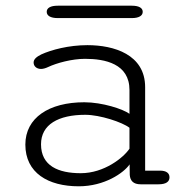

<svg xmlns="http://www.w3.org/2000/svg" viewBox="-20 -646 659 674"><path d="M144 -604.5C144 -591 157 -582.5 183 -582.5H442.5C468 -582.5 481 -591 481 -604.5C481 -618 468 -626 442.5 -626H183C157 -626 144 -618 144 -604.5ZM474 1H536C563.5 1 575 -8.5 575 -23.5C575 -38.5 563.5 -47 541.5 -47H489.5V-340C489.5 -455 379.5 -487.5 287 -487.5C221 -487.5 160 -471 125 -455C109 -447 98 -438.5 98 -426.5C98 -413.5 108.5 -404 124 -404C130.5 -404 139 -406 148.5 -410.5C179 -425 233 -439.5 278.5 -439.5C348.5 -439.5 434.5 -422.5 434.5 -330V-246.5C412 -263 339.5 -287 276 -287C152 -287 69 -232.5 69 -138.5C69 -39 149 8 256.5 8C347 8 414.5 -39 435 -69L435.5 -32C437 -11.5 448 1 474 1ZM434.5 -197.5V-124C414 -93 346 -38 263.5 -38C185 -38 124 -63.5 124 -139.5C124 -209 185 -243 279.5 -243C331 -243 409.5 -217 434.5 -197.5Z"/></svg>

Font: RTM Light Light
Style: Regular
Weight: 300
Designer: after Tyler Finck
Foundry: An Endless Supply
Version: Version 1.000;Glyphs 3.2.1 (3258)